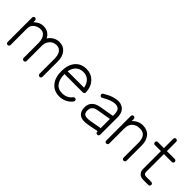

<svg xmlns="http://www.w3.org/2000/svg" viewBox="109 -1353 2144 2144"><g transform="rotate(45 1180.5 -281.5)"><path d="M80 14Q70 14 63.5 7Q57 0 57 -9V-396Q57 -405 63.5 -412.5Q70 -420 80 -420Q90 -420 97 -412.5Q104 -405 104 -396V-369Q126 -392 155 -406Q184 -420 217 -420Q258 -420 289 -400.5Q320 -381 337 -346Q358 -379 392 -399.5Q426 -420 468 -420Q532 -420 569.5 -374Q607 -328 607 -251V-10Q607 -1 600.5 6Q594 13 584 13Q574 13 567 6Q560 -1 560 -10V-251Q560 -265 557 -285Q554 -305 545 -325Q536 -345 517.5 -358.5Q499 -372 468 -372Q419 -372 388 -337.5Q357 -303 357 -251V-10Q357 -1 350.5 6Q344 13 334 13Q324 13 316.5 6Q309 -1 309 -10V-249Q309 -281 299.5 -309Q290 -337 270 -354.5Q250 -372 217 -372Q172 -372 138 -344.5Q104 -317 104 -273V-9Q104 0 97 7Q90 14 80 14Z M894 13Q809 13 760 -45.5Q711 -104 711 -204Q711 -305 760 -363Q809 -421 894 -421Q968 -421 1018.5 -370Q1069 -319 1073 -232V-229Q1073 -220 1066 -213Q1060 -206 1049 -206H759Q759 -129 791.5 -82Q824 -35 894 -35Q930 -35 961.5 -50.5Q993 -66 1010 -91Q1016 -99 1025.5 -101Q1035 -103 1043 -97Q1051 -92 1053 -82Q1055 -72 1049 -64Q1025 -29 983.5 -8Q942 13 894 13ZM762 -253H1021Q1011 -310 977.5 -341Q944 -372 894 -372Q840 -372 806.5 -341Q773 -310 762 -253Z M1496 14Q1486 14 1479 7.5Q1472 1 1472 -9V-17L1349 7Q1303 16 1271 12Q1239 8 1217 -8Q1201 -21 1191.5 -40.5Q1182 -60 1180 -85Q1174 -143 1205.5 -180.5Q1237 -218 1303 -229L1472 -258V-286Q1472 -306 1465.5 -328.5Q1459 -351 1439 -362Q1423 -372 1398 -372Q1336 -372 1245 -316Q1236 -311 1227 -313.5Q1218 -316 1213 -324Q1207 -333 1209.5 -342.5Q1212 -352 1220 -356Q1279 -392 1323 -405.5Q1367 -419 1398 -419Q1419 -419 1434.5 -414.5Q1450 -410 1461 -404Q1490 -388 1505 -357.5Q1520 -327 1520 -286V-9Q1520 1 1513.5 7.5Q1507 14 1496 14ZM1341 -41 1472 -65V-210L1312 -183Q1271 -176 1252.5 -160Q1234 -144 1230 -125.5Q1226 -107 1227 -90Q1230 -59 1246 -47Q1270 -29 1341 -41Z M1637 13Q1627 13 1620.5 6.5Q1614 0 1614 -10V-398Q1614 -408 1620.5 -415Q1627 -422 1637 -422Q1647 -422 1654 -415Q1661 -408 1661 -398V-365Q1684 -391 1716 -406Q1748 -421 1785 -421Q1854 -421 1893.5 -375.5Q1933 -330 1933 -252V-12Q1933 -2 1926.5 5Q1920 12 1910 12Q1900 12 1893 5Q1886 -2 1886 -12V-252Q1886 -275 1879 -303Q1872 -331 1850.5 -351.5Q1829 -372 1785 -372Q1727 -372 1694 -340Q1661 -308 1661 -249V-10Q1661 0 1654 6.5Q1647 13 1637 13Z M2217 8Q2176 8 2152.5 -15.5Q2129 -39 2129 -78V-359H2033Q2023 -359 2016.5 -366Q2010 -373 2010 -383Q2010 -393 2016.5 -399.5Q2023 -406 2033 -406H2129V-553Q2129 -563 2135.5 -570Q2142 -577 2152 -577Q2162 -577 2169 -570Q2176 -563 2176 -553V-406H2300Q2310 -406 2317 -399.5Q2324 -393 2324 -383Q2324 -373 2317 -366Q2310 -359 2300 -359H2176V-78Q2176 -74 2177.5 -64.5Q2179 -55 2188 -47.5Q2197 -40 2217 -40H2295Q2306 -40 2313 -33Q2320 -26 2320 -16Q2320 -6 2313 1Q2306 8 2295 8Z"/></g></svg>

Font: Zen Kurenaido
Style: ARC
Weight: 400
Designer: Yoshimichi Ohira
Foundry: Positype
Version: Version 1.001